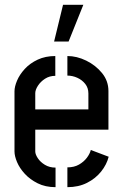

<svg xmlns="http://www.w3.org/2000/svg" viewBox="-20 -775 509 795"><path d="M204 -603 241 -755H325L264 -603ZM210 0Q168 0 136 -16Q104 -32 82.5 -55.5Q61 -79 50.5 -104Q40 -129 40 -148V-397Q40 -416 50.5 -441Q61 -466 82.5 -489.5Q104 -513 136 -528Q168 -543 209 -543V-461Q185 -461 166.5 -449Q148 -437 137 -420Q126 -403 126 -389V-322H346V-388Q346 -411 333 -427.5Q320 -444 300 -453Q280 -462 259 -462V-543Q298 -543 337 -524Q376 -505 402.5 -472.5Q429 -440 429 -398V-238H126V-148Q126 -136 136.5 -120Q147 -104 166 -92.5Q185 -81 210 -81ZM259 0V-82Q287 -82 307 -93.5Q327 -105 339.5 -121.5Q352 -138 356 -154L430 -126Q422 -94 399 -65Q376 -36 340.5 -18Q305 0 259 0Z"/></svg>

Font: Stick No Bills ExtraLight Medium
Style: Regular
Weight: 500
Version: Version 2.000